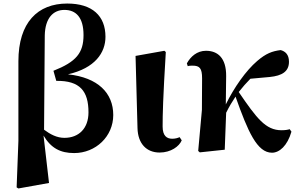

<svg xmlns="http://www.w3.org/2000/svg" viewBox="-20 -846 1686 1085"><path d="M74 213 84 219 257 188 226 -80C268 -9 321 19 399 19C521 19 620 -75 620 -196C620 -320 534 -408 364 -426C517 -461 576 -548 576 -638C576 -756 502 -826 360 -826C193 -826 84 -719 84 -500V-50ZM229 -113 233 -646C235 -743 280 -790 344 -790C409 -790 452 -748 452 -648C452 -547 411 -497 282 -446L298 -389C432 -391 480 -331 480 -211C480 -120 425 -67 344 -67C301 -67 264 -87 229 -113Z M882 16C946 16 993 -19 1007 -53L995 -71C984 -66 971 -62 953 -62C923 -62 899 -78 899 -131C899 -198 901 -290 917 -552L909 -559L746 -530L757 -123C759 -33 809 16 882 16Z M1517 17C1559 17 1604 -22 1627 -102L1617 -116C1608 -113 1593 -110 1571 -110C1481 -110 1431 -177 1329 -326C1351 -354 1373 -379 1395 -401L1505 -411C1574 -418 1613 -442 1613 -497C1613 -538 1592 -556 1566 -563C1518 -557 1483 -544 1433 -501C1370 -447 1303 -352 1256 -256L1258 -416C1259 -519 1210 -559 1144 -559C1093 -559 1057 -526 1036 -488L1041 -472C1050 -475 1059 -475 1068 -475C1108 -475 1122 -461 1122 -403L1121 -225L1100 7L1109 15L1250 0L1258 -209C1276 -245 1291 -270 1311 -300C1381 -102 1433 17 1517 17Z"/></svg>

Font: Noto Serif SC Black
Style: Regular
Weight: 900
Designer: Ryoko NISHIZUKA 西塚涼子 (kana & ideographs); Frank Grießhammer (Latin, Greek & Cyrillic); Wenlong ZHANG 张文龙 (bopomofo); San
Foundry: Adobe
Version: Version 2.001;hotconv 1.1.0;makeotfexe 2.6.0